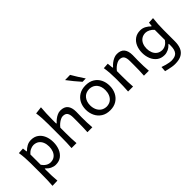

<svg xmlns="http://www.w3.org/2000/svg" viewBox="60 -1806 3002 3002"><g transform="rotate(-45 1561.5 -304.5)"><path d="M87.4 207Q91.8 148.9 93.8 92.8Q95.7 36.6 95.7 -28.3V-284.7Q95.7 -342.8 91.6 -404.3Q87.4 -465.8 77.6 -526.4L173.3 -532.2L180.7 -460.4H189.9Q220.2 -492.2 262.7 -515.9Q305.2 -539.6 356.9 -539.6Q428.7 -539.6 479 -503.4Q529.3 -467.3 555.7 -405Q582 -342.8 582 -264.6Q582 -190.9 557.4 -127.9Q532.7 -64.9 483.2 -26.6Q433.6 11.7 358.4 11.7Q316.9 11.7 275.4 -8.1Q233.9 -27.8 197.8 -66.9H189.9V-24.4Q189.9 37.6 191.9 91.6Q193.8 145.5 199.2 203.6ZM329.1 -71.8Q383.8 -73.2 418.5 -100.3Q453.1 -127.4 469.5 -170.9Q485.8 -214.4 485.8 -264.2Q485.8 -316.9 468.5 -359.6Q451.2 -402.3 416.3 -428Q381.3 -453.6 327.6 -455.1Q293 -454.6 256.1 -437Q219.2 -419.4 189.9 -384.3V-155.3Q248 -73.2 329.1 -71.8Z M715.3 0Q719.2 -58.1 721.2 -112.3Q723.1 -166.5 723.1 -231.9V-523.9Q723.1 -590.3 719.5 -652.3Q715.8 -714.4 707 -774.4L828.1 -789.1Q822.8 -725.1 819.8 -659.7Q816.9 -594.2 816.9 -523.9V-439.9H827.1Q846.2 -462.4 875 -485.4Q903.8 -508.3 937.5 -523.9Q971.2 -539.6 1005.4 -539.6Q1089.8 -539.6 1129.6 -491.5Q1169.4 -443.4 1169.4 -351.1Q1169.4 -316.9 1168.2 -286.4Q1167 -255.9 1167 -231.9Q1167 -166.5 1168.5 -112.3Q1169.9 -58.1 1175.3 0H1066.4Q1069.8 -58.1 1071.3 -111.8Q1072.8 -165.5 1072.8 -227.5V-317.4Q1072.8 -383.8 1050.8 -417.2Q1028.8 -450.7 971.7 -450.7Q949.2 -450.7 920.9 -437Q892.6 -423.3 865 -400.4Q837.4 -377.4 816.9 -349.1V-227.5Q816.9 -165.5 818.8 -111.8Q820.8 -58.1 825.2 0Z M1564 11.7Q1476.1 11.7 1416.5 -27.1Q1356.9 -65.9 1326.7 -129.4Q1296.4 -192.9 1296.4 -266.1Q1296.4 -345.2 1328.6 -407Q1360.8 -468.8 1420.4 -504.2Q1480 -539.6 1562.5 -539.6Q1647.5 -539.6 1706.5 -503.4Q1765.6 -467.3 1796.4 -405.3Q1827.1 -343.3 1827.1 -266.1Q1827.1 -188 1795.4 -125Q1763.7 -62 1704.6 -25.1Q1645.5 11.7 1564 11.7ZM1564 -68.8Q1621.1 -70.8 1658 -98.4Q1694.8 -126 1712.9 -170.2Q1731 -214.4 1731 -266.1Q1731 -351.1 1687.5 -403.1Q1644 -455.1 1564 -458.5Q1479 -455.6 1435.8 -401.1Q1392.6 -346.7 1392.6 -266.1Q1392.6 -215.3 1411.4 -170.9Q1430.2 -126.5 1468.3 -98.6Q1506.3 -70.8 1564 -68.8ZM1569.8 -610.8Q1523.4 -663.1 1479.5 -716.1Q1435.5 -769 1395.5 -823.2L1508.3 -825.7Q1538.6 -772.5 1572.5 -719.2Q1606.4 -666 1642.6 -612.3Z M1965.8 0Q1969.7 -58.1 1971.7 -112.3Q1973.6 -166.5 1973.6 -231.9V-284.7Q1973.6 -342.8 1969.5 -404.3Q1965.3 -465.8 1955.6 -526.4L2048.3 -532.2L2058.1 -434.6H2068.4Q2088.4 -459 2118.7 -483.2Q2148.9 -507.3 2184.6 -523.4Q2220.2 -539.6 2255.9 -539.6Q2340.3 -539.6 2379.9 -491.5Q2419.4 -443.4 2419.4 -351.1Q2419.4 -316.9 2418.2 -286.4Q2417 -255.9 2417 -231.9Q2417 -166.5 2418.7 -112.3Q2420.4 -58.1 2425.3 0H2316.4Q2320.3 -58.1 2321.8 -111.8Q2323.2 -165.5 2323.2 -227.5V-317.4Q2323.2 -383.8 2301.3 -417.2Q2279.3 -450.7 2222.2 -450.7Q2199.7 -450.7 2171.4 -437Q2143.1 -423.3 2115.7 -400.4Q2088.4 -377.4 2067.9 -349.1V-227.5Q2067.9 -165.5 2069.6 -111.8Q2071.3 -58.1 2075.7 0Z M2790.5 217.3Q2760.3 217.3 2724.4 211.4Q2688.5 205.6 2655.3 197.8Q2622.1 189.9 2599.6 184.1L2606 98.1Q2641.6 111.8 2677 121.1Q2712.4 130.4 2740.5 135.3Q2768.6 140.1 2782.2 140.1Q2872.6 140.1 2908.2 97.7Q2943.8 55.2 2943.8 -30.8V-77.1H2935.1Q2899.4 -38.1 2857.4 -18.3Q2815.4 1.5 2773.4 1.5Q2698.2 1.5 2647.9 -37.1Q2597.7 -75.7 2572.5 -138.2Q2547.4 -200.7 2547.4 -272.5Q2547.4 -348.6 2574 -409.9Q2600.6 -471.2 2651.4 -507.1Q2702.1 -543 2774.4 -543Q2826.2 -543 2868.4 -519.5Q2910.6 -496.1 2941.9 -463.9H2951.2L2958.5 -530.8L3053.2 -536.1Q3038.6 -410.2 3038.6 -286.6V-36.6Q3038.6 39.6 3015.4 96.7Q2992.2 153.8 2938 185.5Q2883.8 217.3 2790.5 217.3ZM2803.2 -79.6Q2885.3 -81.1 2942.4 -162.1V-386.7Q2913.1 -421.4 2876.2 -439.7Q2839.4 -458 2804.7 -458.5Q2751 -457 2715.3 -431.4Q2679.7 -405.8 2661.9 -363.3Q2644 -320.8 2644 -269.5Q2644 -220.2 2660.9 -177.5Q2677.7 -134.8 2713.1 -107.9Q2748.5 -81.1 2803.2 -79.6Z"/></g></svg>

Font: Pinar-FD Medium
Style: Regular
Weight: 500
Designer: Amin Abedi
Version: Version 3.000